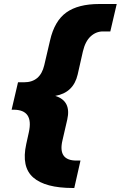

<svg xmlns="http://www.w3.org/2000/svg" viewBox="-20 -746 603 959"><path d="M344 193Q206 193 146 140.5Q86 88 111 -26L124 -85Q149 -198 48 -198H38L70 -335H100Q181 -335 201 -420L230 -544Q252 -641 311 -683.5Q370 -726 476 -726H563L531 -589H494Q460 -589 433 -564.5Q406 -540 394 -489L368 -374Q347 -283 256 -267Q337 -242 316 -149L292 -45Q268 56 362 56H382L351 193Z"/></svg>

Font: Elaine Sans Black
Style: Italic
Weight: 900
Italic angle: -13°
Designer: Wei Huang
Foundry: Wei Huang
Version: Version 2.001;December 24, 2019;FontCreator 12.0.0.2547 64-b